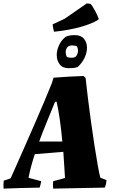

<svg xmlns="http://www.w3.org/2000/svg" viewBox="-31 -1110 689 1137"><path d="M-10 7Q-11 -5 -10.5 -16.5Q-10 -28 -9 -40L32 -54Q44 -81 67 -132.5Q90 -184 118.5 -249Q147 -314 177 -382.5Q207 -451 233 -513Q259 -575 277 -620L286 -650Q328 -653 375 -656Q422 -659 464 -660L476 -648Q481 -598 489.5 -530Q498 -462 508 -389Q518 -316 528.5 -248.5Q539 -181 548 -130.5Q557 -80 563 -58L600 -43Q599 -31 596.5 -20Q594 -9 590 1Q507 3 431 4Q355 5 284 7Q281 -14 284 -37L354 -56Q352 -88 349.5 -128Q347 -168 344 -211L175 -197Q163 -160 153.5 -125Q144 -90 138 -57L213 -37Q211 -27 209 -17.5Q207 -8 204 1Q146 2 91 3.5Q36 5 -10 7ZM295 -507Q271 -448 246.5 -388.5Q222 -329 201 -272H338Q332 -340 323 -403Q314 -466 304 -508ZM376 -706Q340 -706 322.5 -729Q305 -752 305 -784Q305 -812 318.5 -842Q332 -872 358 -892Q370 -898 383.5 -900Q397 -902 412 -902Q448 -902 466 -880.5Q484 -859 484 -829Q485 -802 471 -770.5Q457 -739 430 -714Q418 -709 405.5 -707.5Q393 -706 376 -706ZM394 -768Q414 -768 422 -780Q430 -792 431 -808Q431 -825 423 -837Q409 -841 396 -841Q376 -841 367 -829Q358 -817 358 -802Q358 -794 360 -786Q362 -778 366 -772Q373 -770 379.5 -769Q386 -768 394 -768ZM289 -922Q287 -930 285 -938Q283 -946 282 -954L281 -966L352 -999L483 -1090L505 -1087Q516 -1076 531 -1048Q546 -1020 554 -998L549 -992Q513 -969 444.5 -950Q376 -931 289 -922Z"/></svg>

Font: Albura ExtraBold
Style: Italic
Weight: 758
Italic angle: -7°
Designer: Mercedes Jáuregui
Foundry: Omnibus-Type Team
Version: Version 1.000; ttfautohint (v1.8.3)